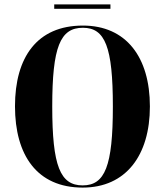

<svg xmlns="http://www.w3.org/2000/svg" viewBox="-20 -841 748 871"><path d="M226 -801H481V-821H226ZM355 10C551 10 660 -136 660 -358C660 -582 552 -725 356 -725C148 -725 48 -581 48 -359C48 -137 148 10 355 10ZM355 0C253 0 217 -88 217 -358C217 -628 253 -715 356 -715C457 -715 492 -628 492 -358C492 -87 456 0 355 0Z"/></svg>

Font: Noto Serif Display Condensed ExtraBold
Style: Regular
Weight: 800
Width: 3
Designer: Monotype Design Team
Foundry: Monotype Imaging Inc.
Version: Version 2.009